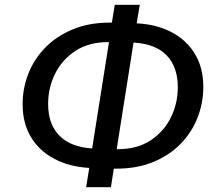

<svg xmlns="http://www.w3.org/2000/svg" viewBox="-20 -754 903 798"><path d="M338 24 351 -56Q268 -61 205.5 -94Q143 -127 108.5 -184.5Q74 -242 74 -321Q74 -387 98 -448Q122 -509 168.5 -556.5Q215 -604 282.5 -632Q350 -660 436 -660H445L457 -734H561L548 -657Q631 -653 693.5 -620Q756 -587 790.5 -529.5Q825 -472 825 -393Q825 -327 801.5 -266Q778 -205 731.5 -157Q685 -109 617.5 -81Q550 -53 463 -53H453L441 24ZM180 -322Q180 -238 226.5 -190.5Q273 -143 363 -137L433 -579H430Q349 -579 293.5 -542.5Q238 -506 209 -447.5Q180 -389 180 -322ZM719 -391Q719 -476 672.5 -524Q626 -572 535 -577L465 -134H470Q551 -134 606.5 -171Q662 -208 690.5 -266.5Q719 -325 719 -391Z"/></svg>

Font: Nunito Sans SemiBold
Style: Italic
Weight: 600
Italic angle: -9°
Designer: Vernon Adams
Foundry: Vernon Adams
Version: Version 3.006; ttfautohint (v1.8.3)